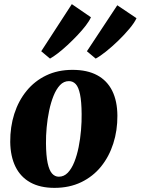

<svg xmlns="http://www.w3.org/2000/svg" viewBox="-20 -895 680 929"><path d="M331 -557Q402 -557 450 -531.2Q498 -505.5 522.8 -456Q547.5 -406.5 548 -335.5Q548.5 -264 528.2 -200.8Q508 -137.5 469 -89.2Q430 -41 373 -13.5Q316 14 243.5 14Q174.5 14 127 -12.2Q79.5 -38.5 55 -88.2Q30.5 -138 29.5 -208Q29 -281 49.2 -344.2Q69.5 -407.5 108.5 -455.2Q147.5 -503 203.5 -530Q259.5 -557 331 -557ZM313.5 -502.5Q288.5 -502.5 270.2 -483Q252 -463.5 239 -431.2Q226 -399 217.8 -359.5Q209.5 -320 205.8 -278.8Q202 -237.5 202.5 -201Q203 -142 210.5 -106.5Q218 -71 231.8 -55.5Q245.5 -40 264.5 -40Q289.5 -40 308 -59.2Q326.5 -78.5 339.5 -111Q352.5 -143.5 360.5 -183.5Q368.5 -223.5 372 -264.8Q375.5 -306 375 -343.5Q374.5 -404 367.2 -438.8Q360 -473.5 346.5 -488Q333 -502.5 313.5 -502.5ZM222 -611.5 179.5 -647 327.5 -875 420 -811.5Q412.5 -794 395.2 -771.5Q378 -749 354.8 -724.5Q331.5 -700 307 -677.2Q282.5 -654.5 260 -637.2Q237.5 -620 222 -611.5ZM443 -611.5 400.5 -647 547.5 -869.5 640.5 -807Q630.5 -785 606.2 -756Q582 -727 551.8 -697.8Q521.5 -668.5 492.2 -645.2Q463 -622 443 -611.5Z"/></svg>

Font: Merriweather 48pt Black
Style: Italic
Weight: 900
Italic angle: -7.8°
Version: Version 2.101